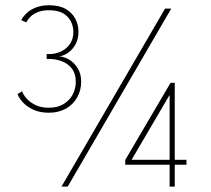

<svg xmlns="http://www.w3.org/2000/svg" viewBox="-20 -692 782 712"><path d="M58.5 -617.5Q59.5 -620 65.8 -628.8Q72 -637.5 84.2 -647.8Q96.5 -658 115.8 -665.2Q135 -672.5 162.5 -672.5Q199.5 -672.5 223.5 -658.8Q247.5 -645 259.2 -622.5Q271 -600 271 -574Q271 -549 260.8 -529.2Q250.5 -509.5 234.2 -497.5Q218 -485.5 199.5 -483Q218 -482 236.8 -470.8Q255.5 -459.5 268.2 -438.8Q281 -418 281 -389Q281 -357 266.2 -330.8Q251.5 -304.5 224.5 -289.2Q197.5 -274 161.5 -274Q128 -274 104 -285Q80 -296 65.2 -312Q50.5 -328 45 -343L62 -353.5Q66.5 -340 79.2 -326Q92 -312 112.2 -302.2Q132.5 -292.5 160.5 -292.5Q193 -292.5 215.2 -305.8Q237.5 -319 249.2 -340.8Q261 -362.5 261 -389Q261 -418.5 246.8 -437.2Q232.5 -456 209.5 -464.8Q186.5 -473.5 160.5 -473.5H153V-491.5H163Q186 -491.5 206.5 -501.2Q227 -511 239.5 -529.2Q252 -547.5 252 -573Q252 -607 229.8 -630.5Q207.5 -654 161.5 -654Q137.5 -654 121.2 -647.5Q105 -641 95.5 -632.2Q86 -623.5 81.8 -616.5Q77.5 -609.5 77.5 -609ZM628 -385V-99.5H671.5V-81H628V0H609V-81H444.5V-99L612.5 -385ZM609 -99.5V-340L468 -99.5ZM592 -660H615L231 0H208Z"/></svg>

Font: League Spartan Thin Thin
Style: Regular
Weight: 250
Version: Version 2.002